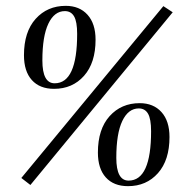

<svg xmlns="http://www.w3.org/2000/svg" viewBox="-20 -628 637 657"><path d="M315 -106Q315 -186 355 -230.5Q395 -275 458 -275Q505 -275 532.5 -244.5Q560 -214 560 -159Q560 -80 520.5 -35.5Q481 9 418 9Q369 9 342 -21Q315 -51 315 -106ZM497 -179Q497 -221 486.5 -239Q476 -257 455 -257Q419 -257 398.5 -214Q378 -171 378 -88Q378 -10 420 -10Q497 -10 497 -179ZM62 -439Q62 -519 102 -563.5Q142 -608 205 -608Q252 -608 279.5 -577.5Q307 -547 307 -492Q307 -413 267.5 -368.5Q228 -324 165 -324Q116 -324 89 -354Q62 -384 62 -439ZM244 -512Q244 -554 233.5 -572Q223 -590 202 -590Q166 -590 145.5 -547Q125 -504 125 -421Q125 -343 167 -343Q244 -343 244 -512ZM539 -607 571 -586 84 5 53 -19Z"/></svg>

Font: Unna
Style: Italic
Weight: 400
Italic angle: -8.05°
Designer: Jorge de Buen Unna
Foundry: Omnibus-Type
Version: Version 2.008